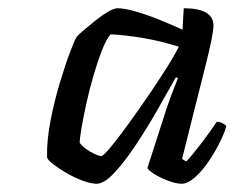

<svg xmlns="http://www.w3.org/2000/svg" viewBox="-20 -795 568 465"><path d="M214 -350Q200 -350 180 -357.5Q160 -365 141 -376Q122 -387 108.5 -397.5Q95 -408 94 -414Q93 -455 102.5 -503.5Q112 -552 125.5 -596.5Q139 -641 150.5 -671Q162 -701 166 -706Q170 -711 183 -722Q196 -733 211.5 -745.5Q227 -758 241.5 -766.5Q256 -775 265 -775Q281 -775 307.5 -767.5Q334 -760 364 -748Q394 -736 422 -723L425 -775Q497 -775 497 -733Q497 -711 475 -625Q453 -539 421 -410L431 -404Q444 -417 466.5 -446.5Q489 -476 505 -500Q513 -500 520 -496Q527 -492 528 -489Q523 -471 511 -447.5Q499 -424 483.5 -401.5Q468 -379 451 -364.5Q434 -350 420 -350Q407 -350 388 -357Q369 -364 354.5 -373Q340 -382 337 -388L384 -534Q393 -560 399.5 -576.5Q406 -593 411 -606L406 -608Q386 -572 360.5 -527.5Q335 -483 308 -442.5Q281 -402 256.5 -376Q232 -350 214 -350ZM225 -417Q230 -417 247.5 -438Q265 -459 289 -492Q313 -525 338 -561.5Q363 -598 383.5 -630.5Q404 -663 413 -682Q368 -696 326 -703Q284 -710 248 -712Q238 -701 227.5 -674.5Q217 -648 207 -614Q197 -580 189.5 -546Q182 -512 177.5 -485.5Q173 -459 173 -449Q182 -437 200 -427Q218 -417 225 -417Z"/></svg>

Font: Texturina Light
Style: Italic
Weight: 300
Italic angle: -11°
Designer: Guillermo Torres Carreño
Foundry: Omnibus-Type
Version: Version 1.002; ttfautohint (v1.8.3)